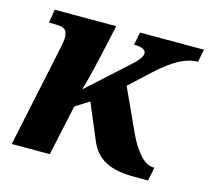

<svg xmlns="http://www.w3.org/2000/svg" viewBox="-83 -634 801 731"><g transform="rotate(15 317.5 -268.0)"><path d="M213.9 -199.2 170.9 0H21L105 -397.9Q106.4 -404.3 107.7 -411.1Q108.9 -418 109.9 -424.1Q110.8 -430.2 111.3 -434.6Q111.8 -439 111.8 -440.9Q111.8 -454.6 108.9 -462.9Q106 -471.2 99.6 -475.6Q93.3 -480 83.3 -481.4Q73.2 -482.9 59.1 -482.9H38.1L46.9 -536.1H289.1L273.9 -465.8Q269 -443.8 263.2 -417.7Q257.3 -391.6 251 -365Q244.6 -338.4 238.3 -313.7Q231.9 -289.1 226.1 -270L381.8 -411.1Q394 -421.9 401.4 -430.2Q408.7 -438.5 412.8 -444.6Q417 -450.7 418.5 -455.3Q419.9 -460 419.9 -463.9Q419.9 -474.6 407.7 -480.2Q395.5 -485.8 373 -485.8L382.8 -536.1H634.8L625 -485.8Q590.3 -485.8 552.2 -465.6Q514.2 -445.3 465.8 -400.9L386.2 -327.1L460.9 -164.1Q477.1 -128.9 492.2 -107.4Q507.3 -85.9 520.5 -73.7Q533.7 -61.5 544.9 -57.4Q556.2 -53.2 564.9 -53.2H568.8L558.1 0H506.8Q470.2 0 441.4 -5.1Q412.6 -10.3 390.6 -21.7Q368.7 -33.2 353 -51Q337.4 -68.8 327.1 -94.2L268.1 -233.9Z"/></g></svg>

Font: Droid Serif
Style: Bold Italic
Weight: 700
Italic angle: -12°
Designer: Monotype Design team
Foundry: Monotype Imaging Inc.
Version: Version 1.03